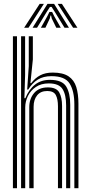

<svg xmlns="http://www.w3.org/2000/svg" viewBox="-20 -991 478 1011"><path d="M371.5 0V-440.8Q371.5 -510.8 347.1 -550.4Q322.8 -590 251 -590Q208.5 -590 179.2 -572Q150 -554 128.5 -519.5H123.2L131.5 -643V-800H153V-678L140.2 -553.2H144.2Q165 -580.5 192 -594.6Q219 -608.8 257.8 -608.8Q311.5 -608.8 340.9 -589.1Q370.2 -569.5 381.6 -532.8Q393 -496 393 -444.8V0ZM48 0V-800H69.5V0ZM91 0V-800H112.2V-597L108.5 -474H113.5Q132 -520.2 164.5 -545.6Q197 -571 244.8 -570.5Q307.5 -570 328.6 -535.4Q349.8 -500.8 349.8 -439.2V0H328.2V-436.5Q328.2 -492 309.4 -521.9Q290.5 -551.8 237 -551.8Q196.5 -551.8 168.9 -533.1Q141.2 -514.5 127 -485.5Q112.8 -456.5 112.8 -425.2V0ZM134.2 0V-427Q134.2 -471.2 159.6 -501Q185 -530.8 232 -530.8Q276.5 -530.8 291.6 -504.8Q306.8 -478.8 306.8 -432.5V0H285.2V-431.2Q285.2 -469.5 273.8 -490.6Q262.2 -511.8 228.8 -511.8Q194 -511.8 175.5 -489Q157 -466.2 157 -429V0ZM107 -844.8 189 -970.8H211.2L130 -844.8ZM151.5 -844.8 230.2 -970.8H264.8L343.2 -844.8H319.8L269.5 -927L251.8 -954.5H243L225.2 -927L175 -844.8ZM365 -844.8 283.5 -970.8H305.8L387.8 -844.8ZM195.2 -844.8 229.5 -906.2 240.2 -928H254.5L265.2 -906.2L300.2 -844.8H276.5L252.5 -893.8L249 -909.2H245.8L242.2 -893.8L219 -844.8Z"/></svg>

Font: Big Shoulders Inline Display
Style: Bold
Weight: 700
Designer: Patric King
Foundry: XO Type Co
Version: Version 1.000